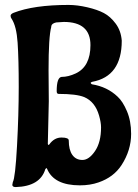

<svg xmlns="http://www.w3.org/2000/svg" viewBox="-20 -736 561 779"><path d="M177 -450 178 -325 174 -152Q175 -148 177 -148Q179 -148 180 -150Q200 -178 229.5 -178Q259 -178 259 -166Q259 -128 273.5 -107.5Q288 -87 314.5 -87Q341 -87 365.5 -123Q390 -159 390 -219Q390 -239 382 -267Q366 -323 322 -342Q290 -355 218 -355Q210 -355 210 -366Q210 -422 230 -424Q257 -424 287 -438Q347 -466 347 -553Q347 -647 239 -647L208 -645Q190 -641 188 -630V-627Q177 -587 177 -450ZM30 14 32 3Q42 -15 49 -143.5Q56 -272 56 -383.5Q56 -495 51.5 -562.5Q47 -630 27 -660Q23 -665 23 -672Q23 -679 35 -684Q117 -716 258 -716Q293 -716 334 -706.5Q375 -697 401.5 -683Q428 -669 449.5 -640Q471 -611 474 -571Q474 -426 354 -404Q348 -402 348 -399.5Q348 -397 353 -394Q415 -384 457 -344Q478 -325 495 -285Q512 -245 512 -193Q512 -126 473 -66Q441 -17 380 4Q346 16 304 16Q199 16 171 -51Q170 -54 168 -54L164 -50Q143 20 44 23Q30 23 30 14Z"/></svg>

Font: Aladin
Style: Regular
Weight: 400
Designer: Angel Koziupa and Alejandro Paul
Foundry: Angel Koziupa and Alejandro Paul
Version: Version 1.000